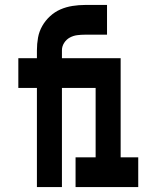

<svg xmlns="http://www.w3.org/2000/svg" viewBox="-20 -755 640 775"><path d="M129 0V-400H54V-520H129V-552Q129 -578 133.5 -603Q138 -628 150.5 -650Q163 -672 182 -689.5Q201 -707 224 -717Q247 -727 272.5 -731Q298 -735 323 -735H412V-615H323Q307 -615 291.5 -613Q276 -611 262 -603.5Q248 -596 239 -582Q230 -568 230 -552V-520H392V-400H230V0ZM285 0V-120H366V-400H295V-520H467V-120H538V0Z"/></svg>

Font: Iosevka Heavy Extended
Style: Regular
Weight: 900
Width: 7
Monospace: yes
Designer: Belleve Invis
Foundry: Belleve Invis
Version: Version 32.5.0; ttfautohint (v1.8.4)